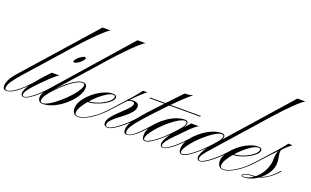

<svg xmlns="http://www.w3.org/2000/svg" viewBox="-162 -1349 2967 1833"><g transform="rotate(20 1322.0 -432.5)"><path d="M-34 9Q-69 9 -69 -30Q-69 -91 0 -169L624 -874H706Q685 -864 642.5 -825.5Q600 -787 545 -730Q490 -673 430 -606L57 -185Q-2 -118 -25.5 -81.5Q-49 -45 -49 -20Q-49 3 -31 3Q3 3 61.5 -39.5Q120 -82 185 -156L196 -169H206L197 -159Q126 -78 66.5 -34.5Q7 9 -34 9Z M143 9Q131 9 122.5 0.5Q114 -8 114 -21Q114 -59 162 -125.5Q210 -192 316 -303H394Q381 -296 362.5 -281.5Q344 -267 321 -246Q250 -177 207.5 -132Q165 -87 146.5 -60Q128 -33 128 -17Q128 3 144 3Q162 3 195.5 -18.5Q229 -40 269.5 -76.5Q310 -113 348 -156L360 -169H370L361 -159Q318 -110 275.5 -72Q233 -34 198 -12.5Q163 9 143 9ZM563 -552Q574 -552 574 -544Q574 -531 557.5 -513Q541 -495 520 -481.5Q499 -468 483 -468Q473 -468 473 -476Q473 -488 489.5 -506Q506 -524 527.5 -538Q549 -552 563 -552Z M335 7Q312 7 299 -6.5Q286 -20 286 -43Q286 -66 301.5 -93Q317 -120 355 -164L979 -874H1061Q1040 -864 997.5 -825.5Q955 -787 900 -730Q845 -673 785 -606L412 -185Q371 -139 347.5 -108Q324 -77 314.5 -56.5Q305 -36 305 -20Q305 3 324 3ZM624 -320Q669 -320 669 -280Q669 -244 648 -204.5Q627 -165 592 -127.5Q557 -90 513.5 -59.5Q470 -29 423.5 -11Q377 7 335 7Q301 7 301 -20Q301 -44 326.5 -81.5Q352 -119 398 -168Q439 -212 481.5 -246Q524 -280 561 -300Q598 -320 624 -320ZM623 -313Q591 -313 532.5 -274Q474 -235 403 -163Q355 -114 332 -79Q309 -44 309 -21Q309 0 333 0Q354 0 384.5 -16Q415 -32 450.5 -59Q486 -86 520.5 -118.5Q555 -151 584 -184Q613 -217 630 -246.5Q647 -276 647 -295Q647 -313 623 -313Z M692 3Q725 3 769 -18Q813 -39 860 -75Q907 -111 947 -156L959 -169H969L960 -159Q918 -112 868.5 -73.5Q819 -35 772.5 -13Q726 9 692 9Q666 9 650.5 -9.5Q635 -28 635 -60Q635 -92 654 -127Q673 -162 704.5 -195.5Q736 -229 775.5 -256Q815 -283 856.5 -299Q898 -315 936 -315Q953 -315 963 -308Q973 -301 973 -290Q973 -269 949.5 -246Q926 -223 889 -203Q852 -183 810 -170Q768 -157 730 -157L739 -166Q775 -168 813.5 -180Q852 -192 885 -211Q918 -230 939 -251Q960 -272 960 -290Q960 -306 939 -306Q915 -306 879.5 -285Q844 -264 806 -231Q768 -198 735 -159.5Q702 -121 681.5 -85.5Q661 -50 661 -25Q661 3 692 3Z M969 -169H959L971 -182Q1063 -283 1119.5 -348Q1176 -413 1194 -439H1237Q1197 -409 1137.5 -349.5Q1078 -290 982 -183ZM995 3Q1016 3 1053 -19.5Q1090 -42 1133 -78Q1176 -114 1214 -156L1226 -169H1236L1227 -159Q1186 -112 1140.5 -74Q1095 -36 1056.5 -13.5Q1018 9 994 9Q981 9 968 0.5Q955 -8 955 -27Q955 -53 975 -81.5Q995 -110 1025 -140Q1055 -170 1085 -198Q1115 -226 1135 -249.5Q1155 -273 1155 -290Q1155 -308 1133 -308Q1123 -308 1110 -304.5Q1097 -301 1081 -295L1089 -306Q1102 -311 1114.5 -315Q1127 -319 1141 -319Q1166 -319 1181.5 -309Q1197 -299 1197 -276Q1197 -248 1174.5 -220Q1152 -192 1118.5 -165Q1085 -138 1051.5 -112.5Q1018 -87 995.5 -63Q973 -39 973 -17Q973 3 995 3Z M1278 -393V-402H1793V-393ZM1283 -185Q1225 -120 1201 -82.5Q1177 -45 1177 -20Q1177 3 1195 3Q1214 3 1238 -12Q1262 -27 1297.5 -61.5Q1333 -96 1387 -156L1399 -169H1409L1400 -159Q1319 -67 1271.5 -29Q1224 9 1192 9Q1157 9 1157 -30Q1157 -91 1226 -169Q1246 -193 1264 -214.5Q1282 -236 1305 -261.5Q1328 -287 1362 -323.5Q1396 -360 1448 -415Q1500 -470 1576 -550Q1593 -550 1615 -553Q1637 -556 1659 -562Q1627 -539 1568 -482.5Q1509 -426 1435 -349Q1361 -272 1283 -185Z M1376 7Q1343 7 1343 -44Q1343 -78 1363 -116Q1383 -154 1417 -189.5Q1451 -225 1493 -254Q1535 -283 1579.5 -300Q1624 -317 1664 -317Q1698 -317 1698 -291Q1698 -267 1667 -229.5Q1636 -192 1589 -143Q1552 -105 1511 -70.5Q1470 -36 1434.5 -14.5Q1399 7 1376 7ZM1377 0Q1396 0 1428.5 -19Q1461 -38 1501.5 -71.5Q1542 -105 1584 -148Q1631 -197 1660 -232.5Q1689 -268 1689 -290Q1689 -307 1667 -307Q1647 -307 1616.5 -291Q1586 -275 1551.5 -248.5Q1517 -222 1483 -190Q1449 -158 1421 -125Q1393 -92 1376 -63.5Q1359 -35 1359 -16Q1359 0 1377 0ZM1783 -169 1774 -159Q1733 -112 1690.5 -73.5Q1648 -35 1612.5 -13Q1577 9 1556 9Q1545 9 1536.5 0.5Q1528 -8 1528 -21Q1528 -55 1565 -112Q1602 -169 1668 -237H1673L1733 -303H1810Q1792 -293 1773 -278Q1754 -263 1737 -246Q1663 -172 1620.5 -127.5Q1578 -83 1560 -58Q1542 -33 1542 -17Q1542 3 1558 3Q1576 3 1608 -17.5Q1640 -38 1680.5 -74Q1721 -110 1762 -156L1773 -169Z M2302 -481H2258L2604 -873H2686Q2658 -860 2586.5 -791Q2515 -722 2413 -607ZM1750 7Q1717 7 1717 -44Q1717 -78 1737 -116Q1757 -154 1791 -189.5Q1825 -225 1867 -254Q1909 -283 1953.5 -300Q1998 -317 2038 -317Q2072 -317 2072 -291Q2072 -267 2041 -229.5Q2010 -192 1963 -143Q1926 -105 1885 -70.5Q1844 -36 1808.5 -14.5Q1773 7 1750 7ZM1751 0Q1770 0 1802.5 -19Q1835 -38 1875.5 -71.5Q1916 -105 1958 -148Q2005 -197 2034 -232.5Q2063 -268 2063 -290Q2063 -307 2041 -307Q2021 -307 1990.5 -291Q1960 -275 1925.5 -248.5Q1891 -222 1857 -190Q1823 -158 1795 -125Q1767 -92 1750 -63.5Q1733 -35 1733 -16Q1733 0 1751 0ZM2040 -185Q1994 -134 1966.5 -102Q1939 -70 1927.5 -50.5Q1916 -31 1916 -17Q1916 3 1932 3Q1950 3 1984 -17.5Q2018 -38 2060.5 -74Q2103 -110 2146 -156L2158 -169H2168L2159 -159Q2116 -112 2071.5 -73.5Q2027 -35 1990 -13Q1953 9 1930 9Q1919 9 1910.5 0.5Q1902 -8 1902 -21Q1902 -55 1939 -112Q1976 -169 2042 -237L2258 -481H2302Z M2168 3Q2201 3 2245 -18Q2289 -39 2336 -75Q2383 -111 2423 -156L2435 -169H2445L2436 -159Q2394 -112 2344.5 -73.5Q2295 -35 2248.5 -13Q2202 9 2168 9Q2142 9 2126.5 -9.5Q2111 -28 2111 -60Q2111 -92 2130 -127Q2149 -162 2180.5 -195.5Q2212 -229 2251.5 -256Q2291 -283 2332.5 -299Q2374 -315 2412 -315Q2429 -315 2439 -308Q2449 -301 2449 -290Q2449 -269 2425.5 -246Q2402 -223 2365 -203Q2328 -183 2286 -170Q2244 -157 2206 -157L2215 -166Q2251 -168 2289.5 -180Q2328 -192 2361 -211Q2394 -230 2415 -251Q2436 -272 2436 -290Q2436 -306 2415 -306Q2391 -306 2355.5 -285Q2320 -264 2282 -231Q2244 -198 2211 -159.5Q2178 -121 2157.5 -85.5Q2137 -50 2137 -25Q2137 3 2168 3Z M2445 -169H2435L2447 -182Q2539 -283 2595.5 -348Q2652 -413 2670 -439H2713Q2673 -409 2614 -349.5Q2555 -290 2458 -183ZM2692 -159Q2637 -98 2578 -64.5Q2519 -31 2462 -31Q2419 -31 2390 -23.5Q2361 -16 2361 -4Q2361 3 2373 3Q2414 3 2452 -19Q2490 -41 2521 -78Q2552 -115 2570 -161Q2588 -207 2588 -255Q2588 -284 2592.5 -306Q2597 -328 2611.5 -352Q2626 -376 2657 -408L2712 -439Q2676 -412 2656.5 -394.5Q2637 -377 2629 -363.5Q2621 -350 2621 -334Q2621 -318 2627 -288.5Q2633 -259 2633 -229Q2633 -185 2610.5 -142.5Q2588 -100 2550.5 -66Q2513 -32 2467.5 -11.5Q2422 9 2375 9Q2354 9 2354 -4Q2354 -18 2385 -28Q2416 -38 2461 -38Q2572 -38 2679 -156L2691 -169H2701Z"/></g></svg>

Font: Ballet
Style: Regular
Weight: 400
Designer: Maximiliano R. Sproviero
Foundry: Omnibus-Type
Version: Version 1.100